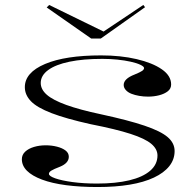

<svg xmlns="http://www.w3.org/2000/svg" viewBox="-20 -738 791 773"><path d="M373 15Q302 15 245.5 7.5Q189 0 149 -15Q109 -30 88.5 -50.5Q68 -71 68 -97Q68 -115 81.5 -127.5Q95 -140 117 -146.5Q139 -153 164 -153Q188 -153 209.5 -147.5Q231 -142 244 -132Q257 -122 257 -107Q257 -94 248 -84Q239 -74 222 -67Q196 -57 186.5 -51Q177 -45 177 -38Q177 -29 202.5 -20Q228 -11 272 -5Q316 1 371 1Q446 1 500.5 -12Q555 -25 584.5 -50.5Q614 -76 614 -112Q614 -138 589 -159Q564 -180 505.5 -199Q447 -218 345 -238Q246 -260 187.5 -282.5Q129 -305 104.5 -330.5Q80 -356 80 -387Q80 -446 161.5 -480.5Q243 -515 387 -515Q466 -515 530 -500Q594 -485 631.5 -459Q669 -433 669 -398Q669 -381 655.5 -370.5Q642 -360 621 -354.5Q600 -349 576 -349Q558 -349 540.5 -352Q523 -355 509 -360.5Q495 -366 486.5 -375.5Q478 -385 478 -396Q478 -421 522 -438Q544 -447 552 -452.5Q560 -458 560 -464Q560 -470 545.5 -477Q531 -484 506.5 -489.5Q482 -495 452.5 -498Q423 -501 392 -501Q315 -501 259.5 -489.5Q204 -478 174 -456Q144 -434 144 -404Q144 -378 168.5 -356.5Q193 -335 247 -315.5Q301 -296 386 -278Q497 -254 562 -232Q627 -210 655 -186Q683 -162 683 -130Q683 -96 661.5 -69Q640 -42 599.5 -23Q559 -4 502 5.5Q445 15 373 15ZM557 -718 564 -709 386 -583H347L168 -708L178 -718L397 -611Z"/></svg>

Font: Kalnia SemiExpanded Light
Style: Regular
Weight: 300
Width: 6
Designer: Frida Medrano
Foundry: Frida Medrano
Version: Version 1.105